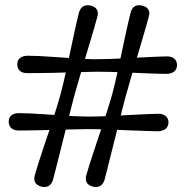

<svg xmlns="http://www.w3.org/2000/svg" viewBox="-20 -726 726 751"><path d="M268.5 -343.5Q263.5 -324 256.8 -298Q250 -272 242.8 -242.5Q235.5 -213 227.8 -182.5Q220 -152 212.8 -122.8Q205.5 -93.5 199 -67.8Q192.5 -42 187.5 -23Q176.5 12 141.5 4Q124 -1 117.8 -12.2Q111.5 -23.5 116 -40.5Q121 -58.5 128.8 -83Q136.5 -107.5 146 -136.2Q155.5 -165 165.8 -195Q176 -225 185.5 -254.2Q195 -283.5 203 -309.8Q211 -336 216.5 -356Q222 -376 228.2 -402.5Q234.5 -429 241 -459Q247.5 -489 254 -520Q260.5 -551 266.8 -580.5Q273 -610 278.8 -635Q284.5 -660 289 -677.5Q300 -712 335 -704Q353 -699.5 359.2 -688Q365.5 -676.5 360.5 -659.5Q355.5 -640.5 348.2 -615.5Q341 -590.5 332.2 -561.5Q323.5 -532.5 314.5 -502.5Q305.5 -472.5 297 -443.2Q288.5 -414 281.2 -388.5Q274 -363 268.5 -343.5ZM363.5 -494.5Q384.5 -494.5 412.2 -495.5Q440 -496.5 470.8 -498Q501.5 -499.5 531.5 -501.2Q561.5 -503 587.5 -504Q613.5 -505 632 -505.5Q650.5 -505.5 661.2 -497Q672 -488.5 672.5 -472Q672 -455 661.2 -446.2Q650.5 -437.5 631.5 -437Q612.5 -437 586 -438Q559.5 -439 529.5 -440.2Q499.5 -441.5 469 -442.8Q438.5 -444 411.2 -444.8Q384 -445.5 363 -445.5Q342 -445 314 -444.5Q286 -444 254.8 -443Q223.5 -442 192.8 -441.2Q162 -440.5 134.8 -440.2Q107.5 -440 88 -440Q69 -439.5 58.5 -448.2Q48 -457 47.5 -473.5Q47.5 -491 58.2 -499.2Q69 -507.5 88 -508Q107 -508 133.8 -506.8Q160.5 -505.5 191.2 -503.2Q222 -501 253.5 -499Q285 -497 313.5 -495.5Q342 -494 363.5 -494.5ZM329.5 -221Q308.5 -221 280.5 -220.2Q252.5 -219.5 221.2 -218.8Q190 -218 159.2 -217.2Q128.5 -216.5 101.2 -216Q74 -215.5 54.5 -215.5Q35.5 -215.5 25 -224.2Q14.5 -233 14 -249.5Q14 -267 24.8 -275.2Q35.5 -283.5 54.5 -283.5Q73.5 -283.5 100 -282.2Q126.5 -281 157.5 -278.8Q188.5 -276.5 219.8 -274.5Q251 -272.5 279.8 -271.2Q308.5 -270 330 -270Q351 -270 378.8 -271Q406.5 -272 437.2 -273.5Q468 -275 498 -276.8Q528 -278.5 554 -279.5Q580 -280.5 598.5 -281Q617 -281 627.8 -272.5Q638.5 -264 639 -247.5Q638.5 -230.5 627.8 -222Q617 -213.5 598 -212.5Q578.5 -213 552 -213.8Q525.5 -214.5 495.5 -215.8Q465.5 -217 435.2 -218.2Q405 -219.5 377.5 -220.2Q350 -221 329.5 -221ZM389 -23Q378 12 343 4Q325.5 -1 319.2 -12.2Q313 -23.5 317.5 -40.5Q322.5 -58.5 330.2 -83Q338 -107.5 347.5 -136.2Q357 -165 367.2 -195Q377.5 -225 387 -254.2Q396.5 -283.5 404.8 -309.8Q413 -336 418.5 -356Q424 -376 430.2 -402.5Q436.5 -429 443 -459.2Q449.5 -489.5 456 -520.2Q462.5 -551 468.8 -580.2Q475 -609.5 480.8 -634.5Q486.5 -659.5 491 -677Q501 -712.5 536.5 -704Q554.5 -699.5 560.8 -687.8Q567 -676 561.5 -659Q556.5 -640.5 549.2 -615.2Q542 -590 533.5 -561.2Q525 -532.5 516 -502.2Q507 -472 498.5 -443Q490 -414 482.8 -388.5Q475.5 -363 470 -343.5Q465 -324 458.2 -298Q451.5 -272 444.2 -242.5Q437 -213 429.2 -182.5Q421.5 -152 414.2 -122.8Q407 -93.5 400.5 -67.8Q394 -42 389 -23Z"/></svg>

Font: Fraunces
Style: Regular
Weight: 900
Version: Version 1.000;[b76b70a41]